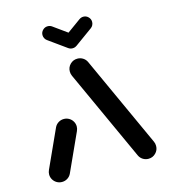

<svg xmlns="http://www.w3.org/2000/svg" viewBox="-105 -778 767 863"><g transform="rotate(-15 279.0 -346.5)"><path d="M77.8 -0.4Q64.8 -0.4 53.9 -6.7Q43 -13 36.5 -23.9Q30 -34.8 30 -47.8Q30 -58.1 34.8 -68.5L115.2 -245.2Q121.1 -257.4 132.6 -264.6Q144.1 -271.9 158.1 -271.9Q171.1 -271.9 182 -265.6Q193 -259.3 199.4 -248.3Q205.9 -237.4 205.9 -224.4Q205.9 -214.1 201.1 -203.7L120.7 -27Q114.8 -14.8 103.3 -7.6Q91.9 -0.4 77.8 -0.4ZM527.8 -47.8Q527.8 -28.1 513.9 -14.3Q500 -0.4 480.4 -0.4Q466.3 -0.4 454.8 -7.6Q443.3 -14.8 437.4 -27L244.1 -450Q239.6 -459.6 239.6 -470.7Q239.6 -490.4 253.5 -504.3Q267.4 -518.1 287 -518.1Q301.1 -518.1 312.6 -510.9Q324.1 -503.7 330 -491.5L523.3 -68.5Q527.8 -59.3 527.8 -47.8ZM163.3 -660.7Q163.3 -674.1 173 -683.7Q182.6 -693.3 195.9 -693.3Q207 -693.3 215.6 -687L298.5 -627.4Q304.8 -623 308.3 -615.9Q311.9 -608.9 311.9 -601.1Q311.9 -587.8 302.2 -578.1Q292.6 -568.5 279.3 -568.5Q268.1 -568.5 259.6 -574.8L176.7 -634.4Q170.4 -638.9 166.9 -645.9Q163.3 -653 163.3 -660.7ZM361.9 -693.3Q375.2 -693.3 384.8 -683.7Q394.4 -674.1 394.4 -660.7Q394.4 -653 390.9 -645.9Q387.4 -638.9 381.1 -634.4L298.1 -574.4L259.6 -627L342.2 -686.7Q351.5 -693.3 361.9 -693.3Z"/></g></svg>

Font: 26F Galaxy Sans Extra Bold
Style: Regular
Weight: 800
Designer: C₂₉H₂₅N₃O₅
Version: Version 1.100